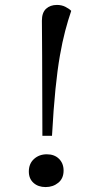

<svg xmlns="http://www.w3.org/2000/svg" viewBox="-20 -745 378 779"><path d="M151 -515Q151 -557 150.5 -593Q150 -629 150 -661Q150 -694 167 -709.5Q184 -725 211 -725Q230 -725 245 -717.5Q260 -710 269 -701Q256 -663 244.5 -619.5Q233 -576 223 -519Q213 -462 205 -383Q197 -304 191 -194H152ZM97 -49Q97 -81 118 -100Q139 -119 170 -119Q201 -119 219.5 -100.5Q238 -82 238 -53Q238 -21 216.5 -3.5Q195 14 165 14Q135 14 116 -3Q97 -20 97 -49Z"/></svg>

Font: Literata 36pt
Style: Italic
Weight: 400
Italic angle: -2°
Designer: Latin by Veronika Burian and Jose Scaglione. Greek by Irene Vlachou. Cyrillic by Vera Evstafieva
Foundry: TypeTogether
Version: Version 3.002